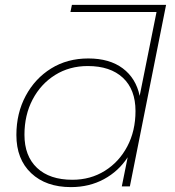

<svg xmlns="http://www.w3.org/2000/svg" viewBox="-20 -762 717 785"><path d="M268 -713 274 -742H659L511 0H478L502 -119Q465 -62 405 -29.5Q345 3 270 3Q168 3 107.5 -54Q47 -111 47 -210Q47 -299 85 -370Q123 -441 189 -482Q255 -523 341 -523Q428 -523 482 -482.5Q536 -442 551 -370L620 -713ZM276 -27Q350 -27 408.5 -63.5Q467 -100 500.5 -163.5Q534 -227 534 -308Q534 -396 482.5 -444Q431 -492 339 -492Q264 -492 205.5 -455.5Q147 -419 113.5 -355.5Q80 -292 80 -211Q80 -124 131.5 -75.5Q183 -27 276 -27Z"/></svg>

Font: Montserrat ExtraLight
Style: Italic
Weight: 200
Italic angle: -11.3°
Designer: Julieta Ulanovsky
Foundry: Julieta Ulanovsky
Version: Version 9.000; ttfautohint (v1.8.4.7-5d5b)